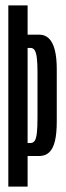

<svg xmlns="http://www.w3.org/2000/svg" viewBox="-20 -695 246 715"><path d="M11 0V-675H82.8V-566H125.8Q147.8 -566 162.4 -551.6Q176.9 -537.2 184.2 -508.5Q191.4 -479.9 191.4 -437.2V-242.8Q191.4 -198.3 184.6 -169.8Q177.8 -141.3 163.2 -127.7Q148.7 -114 125.8 -114H82.8V0ZM82.8 -162.5H94Q103.8 -162.5 109.5 -171.2Q115.2 -180 117.4 -200.6Q119.6 -221.2 119.6 -256.5V-426.5Q119.6 -459.1 117.2 -478.8Q114.9 -498.6 109.3 -507.6Q103.7 -516.5 94 -516.5H82.8Z"/></svg>

Font: Anybody UltraCondensed Thin
Style: Regular
Weight: 100
Width: 1
Designer: Tyler Finck
Foundry: Etcetera Type Company
Version: Version 1.110